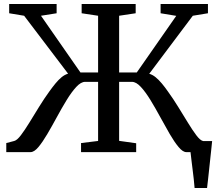

<svg xmlns="http://www.w3.org/2000/svg" viewBox="-20 -763 1090 963"><path d="M956 180Q954.5 159.5 951.8 135.5Q949 111.5 946 87Q943 62.5 940.2 40Q937.5 17.5 935.5 -0.5L892.5 -55.5H1044Q1042 -35.5 1039.5 -11.8Q1037 12 1034.2 37.5Q1031.5 63 1028.8 88.2Q1026 113.5 1023.5 137Q1021 160.5 1018.5 180ZM11.5 0V-45.5L51.5 -56Q65.5 -59.5 84.8 -84.8Q104 -110 127 -147.5Q150 -185 175.8 -226.8Q201.5 -268.5 228 -305Q243.5 -326.5 258.5 -344.8Q273.5 -363 289 -375.8Q304.5 -388.5 321.5 -393.5L101 -684L26 -696.5V-743H264V-696.5L185.5 -684L383.5 -399.5H472V-684L389.5 -696.5V-743H660.5V-696.5L577.5 -684V-399.5H666L864 -683.5L785.5 -696.5V-743H1023V-696.5L947 -684L728.5 -393Q745 -388.5 760.8 -375.5Q776.5 -362.5 791.8 -344.2Q807 -326 822 -304.5Q848.5 -268 874.2 -226.2Q900 -184.5 922.8 -147.2Q945.5 -110 964.5 -84.8Q983.5 -59.5 997.5 -56L1038 -45.5V0H914.5Q897 0 875.8 -25.5Q854.5 -51 831.2 -91Q808 -131 783.5 -176.2Q759 -221.5 734.5 -261.5Q710 -301.5 686.5 -327Q663 -352.5 641.5 -352.5H577.5V-56.5L663 -44.5V0H386.5V-45.5L472 -56V-352.5H407Q386 -352.5 362.5 -327Q339 -301.5 314.5 -261.5Q290 -221.5 265.5 -176.2Q241 -131 217.5 -91Q194 -51 172.8 -25.5Q151.5 0 133 0Z"/></svg>

Font: Merriweather 36pt
Style: Regular
Weight: 400
Designer: Eben Sorkin
Foundry: Eben Sorkin
Version: Version 2.100